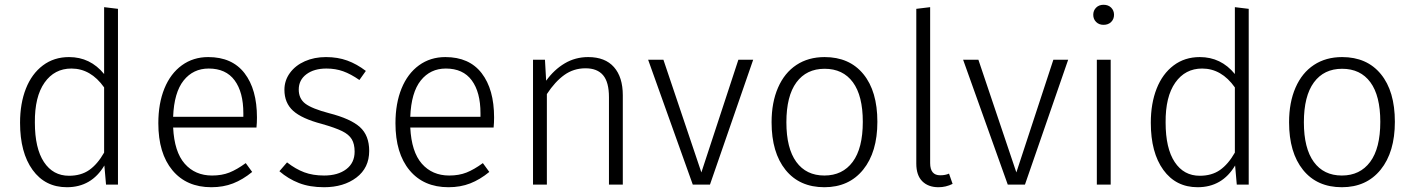

<svg xmlns="http://www.w3.org/2000/svg" viewBox="-20 -773 5925 804"><path d="M474 -736V0H424L417 -80Q363 11 260 11Q169 11 116.5 -61.5Q64 -134 64 -259Q64 -340 88.5 -402Q113 -464 159.5 -499Q206 -534 269 -534Q358 -534 416 -463V-743ZM416 -134V-407Q360 -486 279 -486Q208 -486 166.5 -427Q125 -368 126 -260Q126 -152 164 -94.5Q202 -37 269 -37Q319 -37 353.5 -61Q388 -85 416 -134Z M1054 -239H705Q710 -137 753.5 -87.5Q797 -38 868 -38Q909 -38 940.5 -50.5Q972 -63 1009 -90L1036 -53Q997 -21 956 -5Q915 11 865 11Q761 11 702 -60Q643 -131 643 -257Q643 -340 668.5 -402.5Q694 -465 741.5 -499.5Q789 -534 852 -534Q952 -534 1004 -466.5Q1056 -399 1056 -281Q1056 -259 1054 -239ZM999 -299Q999 -387 962.5 -436.5Q926 -486 854 -486Q789 -486 749 -436Q709 -386 705 -284H999Z M1512 -476 1485 -438Q1449 -463 1417 -474.5Q1385 -486 1347 -486Q1295 -486 1263 -462Q1231 -438 1231 -398Q1231 -360 1258.5 -339Q1286 -318 1358 -299Q1448 -276 1487 -241Q1526 -206 1526 -141Q1526 -70 1472.5 -29.5Q1419 11 1337 11Q1277 11 1232 -6.5Q1187 -24 1150 -56L1182 -93Q1218 -65 1254 -51.5Q1290 -38 1337 -38Q1395 -38 1430 -64.5Q1465 -91 1465 -138Q1465 -170 1453 -190Q1441 -210 1412.5 -224Q1384 -238 1328 -254Q1244 -276 1207.5 -309Q1171 -342 1171 -397Q1171 -436 1194 -467.5Q1217 -499 1256.5 -516.5Q1296 -534 1345 -534Q1394 -534 1434 -519.5Q1474 -505 1512 -476Z M2047 -239H1698Q1703 -137 1746.5 -87.5Q1790 -38 1861 -38Q1902 -38 1933.5 -50.5Q1965 -63 2002 -90L2029 -53Q1990 -21 1949 -5Q1908 11 1858 11Q1754 11 1695 -60Q1636 -131 1636 -257Q1636 -340 1661.5 -402.5Q1687 -465 1734.5 -499.5Q1782 -534 1845 -534Q1945 -534 1997 -466.5Q2049 -399 2049 -281Q2049 -259 2047 -239ZM1992 -299Q1992 -387 1955.5 -436.5Q1919 -486 1847 -486Q1782 -486 1742 -436Q1702 -386 1698 -284H1992Z M2588 -374V0H2530V-366Q2530 -429 2505.5 -458Q2481 -487 2432 -487Q2382 -487 2343 -459Q2304 -431 2270 -379V0H2212V-523H2262L2267 -435Q2300 -481 2344.5 -507.5Q2389 -534 2443 -534Q2514 -534 2551 -492Q2588 -450 2588 -374Z M2953 0H2881L2694 -523H2758L2917 -51L3072 -523H3134Z M3654 -263Q3654 -136 3594.5 -62.5Q3535 11 3432 11Q3328 11 3269.5 -61.5Q3211 -134 3211 -261Q3211 -344 3238 -406Q3265 -468 3315 -501Q3365 -534 3433 -534Q3537 -534 3595.5 -462.5Q3654 -391 3654 -263ZM3273 -261Q3273 -152 3314.5 -95Q3356 -38 3432 -38Q3508 -38 3550.5 -95Q3593 -152 3593 -263Q3593 -372 3551.5 -428.5Q3510 -485 3433 -485Q3357 -485 3315 -428Q3273 -371 3273 -261Z M3817 -88V-736L3875 -743V-90Q3875 -39 3917 -39Q3939 -39 3954 -46L3969 -3Q3941 11 3910 11Q3867 11 3842 -14Q3817 -39 3817 -88Z M4272 0H4200L4013 -523H4077L4236 -51L4391 -523H4453Z M4631 0H4573V-523H4631ZM4645 -711Q4645 -693 4633 -681Q4621 -669 4601 -669Q4582 -669 4570 -681Q4558 -693 4558 -711Q4558 -729 4570 -741Q4582 -753 4601 -753Q4621 -753 4633 -741Q4645 -729 4645 -711Z M5209 -736V0H5159L5152 -80Q5098 11 4995 11Q4904 11 4851.5 -61.5Q4799 -134 4799 -259Q4799 -340 4823.5 -402Q4848 -464 4894.5 -499Q4941 -534 5004 -534Q5093 -534 5151 -463V-743ZM5151 -134V-407Q5095 -486 5014 -486Q4943 -486 4901.5 -427Q4860 -368 4861 -260Q4861 -152 4899 -94.5Q4937 -37 5004 -37Q5054 -37 5088.5 -61Q5123 -85 5151 -134Z M5821 -263Q5821 -136 5761.5 -62.5Q5702 11 5599 11Q5495 11 5436.5 -61.5Q5378 -134 5378 -261Q5378 -344 5405 -406Q5432 -468 5482 -501Q5532 -534 5600 -534Q5704 -534 5762.5 -462.5Q5821 -391 5821 -263ZM5440 -261Q5440 -152 5481.5 -95Q5523 -38 5599 -38Q5675 -38 5717.5 -95Q5760 -152 5760 -263Q5760 -372 5718.5 -428.5Q5677 -485 5600 -485Q5524 -485 5482 -428Q5440 -371 5440 -261Z"/></svg>

Font: Statis Sans Light
Style: Regular
Weight: 300
Designer: bBox Type GmbH
Foundry: bBox Type GmbH
Version: Version 1.000